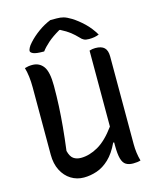

<svg xmlns="http://www.w3.org/2000/svg" viewBox="-137 -1031 923 1138"><g transform="rotate(-15 325.0 -462.5)"><path d="M235 14Q192 14 156.5 -8Q121 -30 100 -71Q79 -112 79 -168V-581Q79 -652 64 -703Q86 -710 110 -710Q154 -710 178.5 -676.5Q203 -643 203 -558Q203 -493 200 -432.5Q197 -372 191 -307.5Q185 -243 175 -165Q184 -129 202.5 -116Q221 -103 248 -103Q300 -103 353.5 -133.5Q407 -164 461 -238V-704Q478 -710 497 -710Q535 -710 552.5 -693Q570 -676 570 -639V-101Q570 -73 573.5 -47.5Q577 -22 584 3Q566 9 538 9Q512 9 494.5 -1.5Q477 -12 469 -40.5Q461 -69 461 -121V-141H455Q427 -81 391 -47Q355 -13 315 0.5Q275 14 235 14ZM283 -939H322Q345 -939 363.5 -934Q382 -929 410 -912Q445 -890 478.5 -858Q512 -826 538 -782Q512 -771 476 -771Q457 -771 445.5 -776.5Q434 -782 423 -795Q404 -815 382.5 -832Q361 -849 324 -868H319Q274 -842 245.5 -817Q217 -792 200 -769H194Q151 -769 134 -776.5Q117 -784 117 -794Q117 -800 123 -812.5Q129 -825 144 -841Q170 -870 206.5 -896.5Q243 -923 283 -939Z"/></g></svg>

Font: Recursive Sn Csl St Med
Style: Regular
Weight: 500
Version: Version 1.079;hotconv 1.0.112;makeotfexe 2.5.65598; ttfautoh